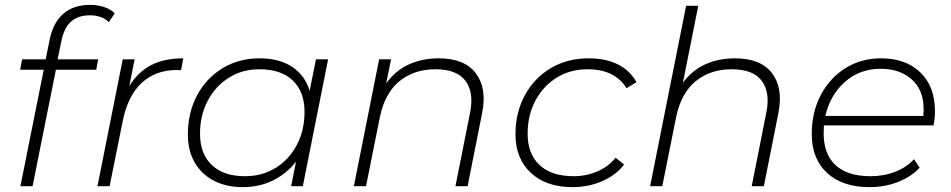

<svg xmlns="http://www.w3.org/2000/svg" viewBox="-20 -766 3913 790"><path d="M64 0 160 -479H63L71 -522H168L184 -601Q198 -672 240 -709Q282 -746 351 -746Q381 -746 408.5 -737Q436 -728 452 -711L428 -675Q399 -703 350 -703Q301 -703 272 -677Q243 -651 232 -594L217 -522H384L376 -479H210L114 0Z M381 0 485 -522H534L512 -412Q547 -469 601 -497.5Q655 -526 734 -526L725 -477Q721 -477 717.5 -477.5Q714 -478 709 -478Q620 -478 563 -425Q506 -372 485 -268L431 0Z M978 4Q911 4 860 -22.5Q809 -49 781 -97.5Q753 -146 753 -213Q753 -303 791 -374Q829 -445 896 -485.5Q963 -526 1048 -526Q1129 -526 1182 -491Q1235 -456 1254 -392L1280 -522H1330L1226 0H1178L1198 -101Q1160 -52 1104 -24Q1048 4 978 4ZM988 -41Q1059 -41 1114 -75Q1169 -109 1201 -169Q1233 -229 1233 -306Q1233 -389 1184.5 -435Q1136 -481 1048 -481Q977 -481 922 -446.5Q867 -412 835 -352Q803 -292 803 -216Q803 -133 851.5 -87Q900 -41 988 -41Z M1785 -526Q1891 -526 1937.5 -465Q1984 -404 1964 -302L1904 0H1854L1914 -302Q1931 -385 1895.5 -433Q1860 -481 1772 -481Q1683 -481 1623 -431.5Q1563 -382 1543 -284L1486 0H1436L1540 -522H1589L1569 -423Q1607 -476 1662.5 -501Q1718 -526 1785 -526Z M2336 4Q2227 4 2164 -55Q2101 -114 2101 -213Q2101 -303 2139.5 -374Q2178 -445 2246 -485.5Q2314 -526 2401 -526Q2543 -526 2599 -428L2558 -403Q2510 -481 2398 -481Q2326 -481 2270.5 -446.5Q2215 -412 2183 -352Q2151 -292 2151 -216Q2151 -133 2200 -87Q2249 -41 2340 -41Q2392 -41 2437.5 -60.5Q2483 -80 2513 -117L2548 -89Q2514 -45 2457.5 -20.5Q2401 4 2336 4Z M3004 -526Q3110 -526 3156.5 -465Q3203 -404 3183 -302L3123 0H3073L3133 -302Q3150 -385 3114.5 -433Q3079 -481 2991 -481Q2902 -481 2842 -431.5Q2782 -382 2762 -284L2705 0H2655L2803 -742H2853L2790 -426Q2829 -478 2883.5 -502Q2938 -526 3004 -526Z M3558 4Q3447 4 3383.5 -54Q3320 -112 3320 -215Q3320 -304 3357 -374.5Q3394 -445 3458.5 -485.5Q3523 -526 3605 -526Q3707 -526 3767 -468Q3827 -410 3827 -308Q3827 -279 3821 -250H3370Q3369 -234 3369 -217Q3369 -132 3418 -86.5Q3467 -41 3562 -41Q3617 -41 3664 -59.5Q3711 -78 3741 -111L3764 -76Q3730 -39 3675.5 -17.5Q3621 4 3558 4ZM3376 -289H3779Q3788 -383 3738 -433Q3688 -483 3604 -483Q3518 -483 3457 -429.5Q3396 -376 3376 -289Z"/></svg>

Font: Montserrat Light
Style: Italic
Weight: 300
Italic angle: -11.3°
Designer: Julieta Ulanovsky
Foundry: Julieta Ulanovsky
Version: Version 9.000; ttfautohint (v1.8.4.7-5d5b)